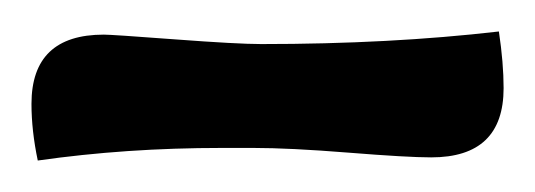

<svg xmlns="http://www.w3.org/2000/svg" viewBox="-20 -651 340 122"><path d="M300 -595Q300 -551 254 -551Q239 -551 201.5 -554Q164 -557 141 -557H121Q60 -557 4 -549Q0 -568 0 -585Q0 -629 46 -629Q51 -629 91 -626Q131 -623 146 -623Q228 -623 297 -631Q300 -611 300 -595Z"/></svg>

Font: Overlock
Style: Bold
Weight: 700
Designer: Dario Muhafara
Foundry: Dario Manuel Muhafara
Version: Version 1.001